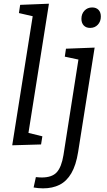

<svg xmlns="http://www.w3.org/2000/svg" viewBox="-20 -792 585 1051"><path d="M46.9 3.3 165.2 -742.3 192.3 -695.5 83.6 -720.5 90.3 -765.4 247.9 -771.7 129.6 -25.7 101.8 -72.9 211.9 -45.8 204.8 -1.3ZM164 234.3 176.4 177.4Q185.4 178.4 193.3 178.9Q201.1 179.5 208.5 179.5Q264.8 179.5 290.7 151Q316.7 122.5 327.4 56.9L411 -476.9L419.7 -463.8L334.7 -481.9L341.1 -525.4L498 -531.4L407.7 39.8Q396.1 112.6 370.5 156.3Q345 200 306.2 219.5Q267.5 239 215.5 239Q200.8 239 189.1 237.7Q177.4 236.3 164 234.3ZM473.2 -639.2Q451.1 -639.2 438.4 -652.7Q425.7 -666.3 425.7 -689Q425.7 -716.1 442.3 -733.6Q458.8 -751.2 484.5 -751.2Q506.6 -751.2 519.3 -738Q532 -724.8 532 -701.4Q532 -674.6 515.6 -656.9Q499.3 -639.2 473.2 -639.2Z"/></svg>

Font: Bitter Thin
Style: Italic
Weight: 100
Italic angle: -9°
Designer: Sol Matas, and Bitter project Authors
Foundry: Sol Matas
Version: Version 2.002